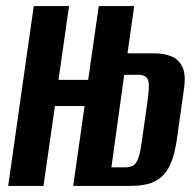

<svg xmlns="http://www.w3.org/2000/svg" viewBox="-20 -611 644 631"><path d="M6.9 0 90.9 -591H206.9L172.3 -348.6H269.7L304.6 -591H421L399 -435.7H486.6Q519.2 -435.7 543.7 -425.6Q568.2 -415.6 579.8 -390.3Q591.5 -365.1 584.5 -317.6L561.5 -154.6Q554.4 -104.6 541.2 -74Q527.9 -43.5 508.5 -27.7Q489.1 -11.9 464.1 -5.9Q439.1 0 408.2 0H220.6L257.9 -262.5H160.5L122.9 0ZM346.1 -61H392.1Q410.6 -61 420.8 -69.3Q431 -77.6 436.9 -98.6Q442.8 -119.6 447.5 -156L464 -272.5Q469 -307.2 469.2 -327.6Q469.5 -347.9 461.4 -356.5Q453.3 -365.2 433.2 -365.2H388.2Z"/></svg>

Font: Alumni Sans Thin
Style: Italic
Weight: 100
Italic angle: -8°
Designer: Robert E. Leuschke
Foundry: Robert E. Leuschke
Version: Version 1.016